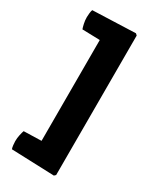

<svg xmlns="http://www.w3.org/2000/svg" viewBox="-205 -750 791 949"><g transform="rotate(30 191.0 -276.0)"><path d="M284 -674V122L137 83.5V-621.5ZM275.5 130 31 121Q28 113.5 26.5 100Q25 86.5 25 78Q25 59.5 29 41.5Q33 23.5 36.5 14.5L272 8L284 122ZM31 -673 275.5 -682 284 -674 272 -560 36.5 -566.5Q33 -575.5 29 -593.5Q25 -611.5 25 -630Q25 -638.5 26.5 -652.2Q28 -666 31 -673Z"/></g></svg>

Font: Signika SC
Style: Regular
Weight: 300
Designer: Anna Giedryś
Foundry: Anna Giedryś
Version: Version 2.000